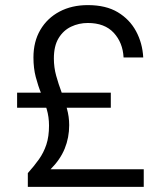

<svg xmlns="http://www.w3.org/2000/svg" viewBox="-20 -732 644 752"><path d="M89 0V-54Q114 -82 132.5 -108Q151 -134 161.5 -165.5Q172 -197 172 -240Q172 -274 163 -304.5Q154 -335 141.5 -365.5Q129 -396 120 -430.5Q111 -465 111 -507Q111 -569 138 -615Q165 -661 213 -686.5Q261 -712 324 -712Q395 -712 441.5 -684Q488 -656 513 -609.5Q538 -563 541 -507H464Q461 -565 425.5 -603.5Q390 -642 324 -642Q289 -642 258.5 -627.5Q228 -613 209.5 -582.5Q191 -552 191 -503Q191 -468 200 -435.5Q209 -403 221 -371Q233 -339 242 -307Q251 -275 251 -242Q251 -193 233.5 -150Q216 -107 178 -69H543V0ZM47 -310V-369H414V-310Z"/></svg>

Font: DM Sans 10pt
Style: Regular
Weight: 400
Version: Version 4.004;gftools[0.9.30]